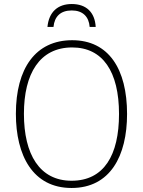

<svg xmlns="http://www.w3.org/2000/svg" viewBox="-20 -925 711 955"><path d="M337 -905C267 -905 223 -865 216 -791H246C251 -843 281 -873 337 -873C392 -873 422 -842 426 -791H456C452 -864 409 -905 337 -905ZM612 -358C612 -581 521 -725 339 -725C157 -725 59 -585 59 -359C59 -152 143 10 336 10C528 10 612 -149 612 -358ZM99 -359C99 -558 177 -689 339 -689C491 -689 572 -569 572 -358C572 -153 497 -26 336 -26C177 -26 99 -157 99 -359Z"/></svg>

Font: Noto Sans SemiCondensed ExtraLight
Style: Regular
Weight: 200
Width: 4
Designer: Monotype Design Team
Foundry: Monotype Imaging Inc.
Version: Version 2.013